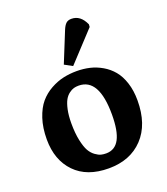

<svg xmlns="http://www.w3.org/2000/svg" viewBox="-146 -898 882 1014"><g transform="rotate(-20 294.5 -391.0)"><path d="M297.9 -558.1 253.9 -582 323.2 -752.9Q332.5 -775.4 343.5 -785.6Q354.5 -795.9 374 -795.9Q424.8 -795.9 451.2 -736.8L450.2 -722.2ZM291 14.2Q168.9 14.2 101.6 -55.4Q34.2 -125 34.2 -241.2Q34.2 -306.2 51 -357.2Q67.9 -408.2 94.5 -439.5Q121.1 -470.7 157.7 -491Q194.3 -511.2 230.2 -519Q266.1 -526.9 305.2 -526.9Q343.3 -526.9 378.2 -518.8Q413.1 -510.7 445.8 -491.7Q478.5 -472.7 502.4 -444.1Q526.4 -415.5 540.8 -371.3Q555.2 -327.1 555.2 -272Q555.2 -137.2 483.6 -61.5Q412.1 14.2 291 14.2ZM304.2 -64.9Q354.5 -64.9 378.7 -110.4Q402.8 -155.8 402.8 -248Q402.8 -451.2 289.1 -451.2Q274.4 -451.2 261.7 -447.8Q249 -444.3 234.4 -433.3Q219.7 -422.4 209.5 -404.1Q199.2 -385.7 192.1 -353Q185.1 -320.3 185.1 -276.9Q185.1 -221.7 193.8 -180.7Q202.6 -139.6 214.8 -118.2Q227.1 -96.7 244.9 -84Q262.7 -71.3 275.9 -68.1Q289.1 -64.9 304.2 -64.9Z"/></g></svg>

Font: Literata Book
Style: Bold
Weight: 700
Designer: Latin by Veronika Burian and Jose Scaglione. Greek by Irene Vlachou. Cyrillic by Vera Evstafieva
Foundry: TypeTogether
Version: Version 2.003;PS 002.003;hotconv 1.0.88;makeotf.lib2.5.64775